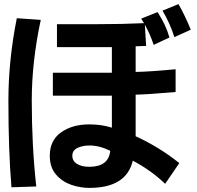

<svg xmlns="http://www.w3.org/2000/svg" viewBox="-20 -794 960 937"><path d="M831 -613Q809 -682 773 -742L851 -774Q884 -716 911 -649ZM730 -575Q712 -629 687 -673L693 -570L642 -568V-443Q709 -444 837 -456V-345Q698 -333 642 -332V-129Q758 -76 855 2L786 103Q717 37 628 -10Q597 123 416 123Q372 123 328 108Q284 93 253.5 58Q223 23 223 -34Q223 -109 278 -148Q333 -187 416 -187Q475 -187 526 -171V-327H238V-439H526V-564H258V-676H454Q576 -676 683 -681L669 -703L749 -735Q770 -702 783.5 -673.5Q797 -645 807 -611ZM36 120Q21 -56 21 -303Q21 -500 62 -705L179 -697Q135 -493 135 -303Q135 -82 157 116ZM416 -84Q383 -84 358 -72Q333 -60 333 -34Q333 -8 356 6Q379 20 416 20Q510 20 518 -58Q466 -84 416 -84Z"/></svg>

Font: LINE Seed Sans KR Bold
Style: Regular
Weight: 700
Designer: LINE BX Design & Sandoll Inc & Dalton Maag Ltd
Foundry: Sandoll Inc.
Version: Version 1.000